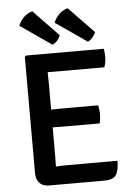

<svg xmlns="http://www.w3.org/2000/svg" viewBox="-60 -955 688 1000"><g transform="rotate(-5 283.5 -454.5)"><path d="M88 -676.5 94.5 -683H199.5V-589Q199.5 -568 200 -554.2Q200.5 -540.5 200.5 -520V-147Q200.5 -133 200 -120.8Q199.5 -108.5 199.5 -93.5V1.5H153.5Q123 1.5 105.5 -17.2Q88 -36 88 -68.5ZM446 -392Q449 -381 450.5 -367.5Q452 -354 452 -344.5Q452 -335 450.5 -322Q449 -309 446 -297.5H263.5Q252 -297.5 233.5 -297.8Q215 -298 195.5 -298.2Q176 -298.5 161 -298.5V-390.5Q176 -391 195.5 -391.2Q215 -391.5 233.5 -391.8Q252 -392 263.5 -392ZM501 -683Q503.5 -670.5 504.2 -659Q505 -647.5 505 -638Q505 -628 502.8 -613.8Q500.5 -599.5 496 -586.5H263.5Q252 -586.5 233.5 -586.5Q215 -586.5 195.5 -587Q176 -587.5 161 -588V-683ZM521.5 -95.5Q521.5 -44.5 505.8 -21.5Q490 1.5 446 1.5H161V-91Q186 -92.5 210.5 -94Q235 -95.5 266.5 -95.5ZM147.5 -909.5 278.5 -773.5Q274.5 -759 262.8 -746Q251 -733 237.5 -727L73.5 -840.5Q82.5 -863.5 101.2 -883Q120 -902.5 147.5 -909.5ZM332 -909.5 463.5 -773.5Q459 -759.5 447.2 -746.2Q435.5 -733 422 -727L258 -840.5Q267 -863.5 286 -883Q305 -902.5 332 -909.5Z"/></g></svg>

Font: Signika Negative Light Medium
Style: Regular
Weight: 500
Version: Version 2.001